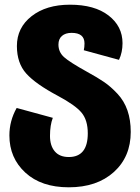

<svg xmlns="http://www.w3.org/2000/svg" viewBox="-20 -779 597 818"><path d="M273 19Q156 19 88 -43.5Q20 -106 20 -202Q20 -264 51 -319L205 -277Q193 -246 193 -200Q193 -158 213.5 -134Q234 -110 273 -110Q354 -110 354 -211Q354 -267 327.5 -299Q301 -331 226 -371Q132 -421 92 -465.5Q52 -510 52 -583Q52 -661 114.5 -710Q177 -759 278 -759Q383 -759 442.5 -713Q502 -667 502 -595Q502 -556 487 -524L337 -565Q340 -578 340 -594Q340 -639 285 -639Q259 -639 244 -626Q229 -613 229 -589Q229 -557 253 -535.5Q277 -514 351 -473Q395 -449 423.5 -429.5Q452 -410 480.5 -379.5Q509 -349 523 -308.5Q537 -268 537 -217Q537 -111 465 -46Q393 19 273 19Z"/></svg>

Font: FiraGO ExtraBold
Style: Regular
Weight: 800
Designer: bBox Type
Foundry: bBox Type GmbH
Version: Version 1.001;PS 001.001;hotconv 1.0.88;makeotf.lib2.5.64775